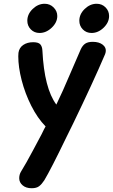

<svg xmlns="http://www.w3.org/2000/svg" viewBox="-20 -735 599 1019"><path d="M82 211Q82 191 92 175Q118 133 155.5 62.5Q193 -8 201 -23Q208 -39 213.5 -48.5Q219 -58 222 -64Q179 -108 146 -173.5Q113 -239 95 -309Q77 -379 77 -436Q77 -447 78 -455Q82 -482 103.5 -496.5Q125 -511 156 -511Q184 -511 194 -499.5Q204 -488 205 -467Q215 -266 279 -180Q310 -243 357 -354Q394 -441 408 -472Q418 -494 432.5 -503.5Q447 -513 472 -513Q506 -513 525.5 -497.5Q545 -482 541 -459L538 -448Q473 -296 368 -79L332 -6Q250 164 215 222Q202 242 188 253Q174 264 148 264Q118 264 100 248.5Q82 233 82 211ZM125 -625Q125 -660 153.5 -687.5Q182 -715 217 -715Q245 -715 264.5 -695.5Q284 -676 284 -650Q284 -616 254.5 -588Q225 -560 190 -560Q162 -560 143.5 -579Q125 -598 125 -625ZM401 -625Q401 -660 429.5 -687.5Q458 -715 493 -715Q521 -715 540 -696Q559 -677 559 -650Q559 -616 530 -588Q501 -560 466 -560Q438 -560 419.5 -579Q401 -598 401 -625Z"/></svg>

Font: Mali
Style: Bold Italic
Weight: 700
Italic angle: -10°
Version: Version 1.000; ttfautohint (v1.6)